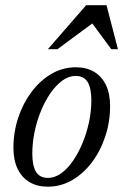

<svg xmlns="http://www.w3.org/2000/svg" viewBox="-20 -692 466 722"><path d="M265.5 -439Q305.5 -439 334.2 -421.8Q363 -404.5 378.5 -372Q394 -339.5 394 -293Q394 -234.5 376.2 -180Q358.5 -125.5 326.5 -82.8Q294.5 -40 252 -15Q209.5 10 159.5 10Q120 10 91 -7.2Q62 -24.5 46.2 -57.2Q30.5 -90 30.5 -136Q30.5 -195 48.5 -249.2Q66.5 -303.5 98.5 -346.2Q130.5 -389 173 -414Q215.5 -439 265.5 -439ZM160.5 -23Q186 -23 210 -40.2Q234 -57.5 254.5 -87.2Q275 -117 290.5 -154.5Q306 -192 314.8 -233.2Q323.5 -274.5 323.5 -314Q323.5 -361.5 309.2 -384Q295 -406.5 264.5 -406.5Q238.5 -406.5 214.5 -389Q190.5 -371.5 170 -342Q149.5 -312.5 134 -274.8Q118.5 -237 110 -195.8Q101.5 -154.5 101.5 -115Q101.5 -68.5 115.5 -45.8Q129.5 -23 160.5 -23ZM160 -507 304 -672.5H380.5L423.5 -507H398.5L322.5 -610H335.5L196 -507Z"/></svg>

Font: Newsreader 20pt
Style: Italic
Weight: 400
Italic angle: -17°
Version: Version 1.003